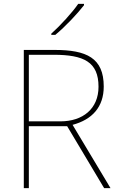

<svg xmlns="http://www.w3.org/2000/svg" viewBox="-20 -972 617 992"><path d="M414 -945V-952H384C355 -909 290 -838 245 -798V-792H266C319 -836 379 -900 414 -945ZM262 -714H103V0H129V-320H327L518 0H551L355 -327C456 -354 516 -419 516 -525C516 -673 427 -714 262 -714ZM257 -689C413 -689 489 -652 489 -524C489 -410 408 -345 292 -345H129V-689Z"/></svg>

Font: Noto Sans Thai Looped Thin
Style: Regular
Weight: 100
Designer: Sasikarn Vongin, Ben Mitchell
Foundry: The Fontpad Ltd
Version: Version 1.001